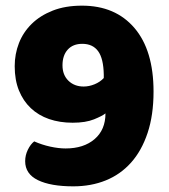

<svg xmlns="http://www.w3.org/2000/svg" viewBox="-20 -643 598 679"><path d="M212 -118Q276 -118 314.5 -151Q353 -184 353 -242Q342 -233 312.5 -221Q283 -209 237 -209Q191 -209 153.5 -222Q116 -235 89 -260.5Q62 -286 47 -323Q32 -360 32 -409Q32 -452 47 -490.5Q62 -529 92 -558.5Q122 -588 166.5 -605.5Q211 -623 270 -623Q388 -623 455.5 -544Q523 -465 523 -319Q523 -236 502 -173Q481 -110 443.5 -68Q406 -26 354 -5Q302 16 239 16Q159 16 114 -6Q69 -28 69 -73Q69 -94 78.5 -113.5Q88 -133 101 -143Q128 -131 157.5 -124.5Q187 -118 212 -118ZM276 -337Q295 -337 314.5 -345Q334 -353 347 -367V-379Q346 -436 327 -462Q308 -488 271 -488Q238 -488 219.5 -467.5Q201 -447 201 -412Q201 -378 222 -357.5Q243 -337 276 -337Z"/></svg>

Font: Baloo Bhai
Style: Regular
Weight: 400
Designer: Supriya Tembe, Noopur Datye and Ek Type
Foundry: Ek Type
Version: Version 1.443;PS 1.000;hotconv 16.6.51;makeotf.lib2.5.65220;